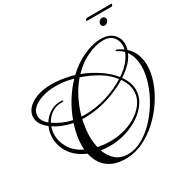

<svg xmlns="http://www.w3.org/2000/svg" viewBox="-249 -1233 1456 1504"><g transform="rotate(-30 479.0 -480.5)"><path d="M473 74Q397 77 344 54Q291 31 260 -11.5Q229 -54 217 -111Q155 -137 115.5 -176Q76 -215 58 -261Q40 -307 40 -353Q40 -379 44.5 -403Q49 -427 60 -449L61 -451Q57 -454 53 -457Q49 -460 45 -464Q17 -488 3.5 -515Q-10 -542 -10 -568Q-10 -609 19.5 -644Q49 -679 106 -701Q163 -723 244 -723Q315 -723 398 -704Q409 -702 420 -699Q431 -696 441 -692Q476 -726 516 -753.5Q556 -781 599 -800Q643 -820 682 -829Q721 -838 753 -838Q825 -838 863.5 -800.5Q902 -763 902 -708Q902 -685 894 -658Q932 -624 950 -577.5Q968 -531 968 -478Q968 -408 941 -332.5Q914 -257 866.5 -186Q819 -115 756.5 -57.5Q694 0 621.5 35.5Q549 71 473 74ZM738 -503Q754 -514 768.5 -525Q783 -536 796 -548Q850 -599 870 -654Q847 -677 815 -692Q810 -695 810 -698Q810 -701 814 -703Q818 -705 823 -703Q838 -696 851 -688.5Q864 -681 876 -673Q878 -682 879 -691.5Q880 -701 880 -709Q880 -756 850 -787.5Q820 -819 761 -819Q731 -819 694.5 -809.5Q658 -800 614 -779Q576 -761 542.5 -735.5Q509 -710 480 -679Q554 -651 623 -606Q692 -561 738 -503ZM250 -395Q277 -470 320.5 -541.5Q364 -613 421 -672L397 -678Q362 -687 328.5 -690.5Q295 -694 264 -694Q193 -694 138.5 -676Q84 -658 54 -628.5Q24 -599 24 -563Q24 -541 36 -519Q48 -497 73 -476Q102 -523 149 -549.5Q196 -576 252 -571Q259 -570 259 -566Q259 -559 248 -559Q196 -562 154 -535.5Q112 -509 89 -464L92 -462Q166 -413 250 -395ZM354 -385Q453 -385 550 -415Q647 -445 723 -494Q678 -552 608 -593.5Q538 -635 462 -660Q412 -602 376.5 -531Q341 -460 321 -386Q329 -385 337.5 -385Q346 -385 354 -385ZM491 52Q555 52 618 18Q681 -16 736.5 -74Q792 -132 834.5 -203Q877 -274 901.5 -349.5Q926 -425 926 -493Q926 -534 916 -570Q906 -606 885 -635Q875 -610 856.5 -585.5Q838 -561 812 -538Q798 -525 781.5 -513Q765 -501 748 -489Q754 -481 759.5 -472Q765 -463 770 -454Q784 -429 790 -404.5Q796 -380 796 -356Q796 -298 763.5 -247.5Q731 -197 675 -158Q619 -119 548 -97Q477 -75 400 -75Q380 -75 359.5 -76.5Q339 -78 319 -82Q340 -22 382.5 15Q425 52 491 52ZM421 -105Q493 -105 557.5 -124.5Q622 -144 671.5 -178Q721 -212 749.5 -257Q778 -302 778 -354Q778 -380 770.5 -406.5Q763 -433 746 -460L734 -480Q675 -444 605.5 -417Q536 -390 462.5 -376.5Q389 -363 316 -366Q308 -328 303 -290Q298 -252 298 -217Q298 -190 301 -165Q304 -140 309 -117L332 -113Q355 -109 377 -107Q399 -105 421 -105ZM211 -151Q210 -160 209.5 -168.5Q209 -177 209 -187Q209 -231 217.5 -278Q226 -325 242 -374Q198 -382 156.5 -398Q115 -414 78 -439L76 -433Q65 -398 65 -365Q65 -306 99.5 -247.5Q134 -189 211 -151ZM838 -913Q824 -913 817 -920.5Q810 -928 810 -938Q810 -953 821 -964.5Q832 -976 846 -976Q859 -976 866.5 -968.5Q874 -961 874 -950Q874 -936 862.5 -924.5Q851 -913 838 -913ZM732 -1014Q729 -1014 729 -1018Q729 -1023 734.5 -1029Q740 -1035 747 -1035H966Q968 -1035 968 -1032Q968 -1026 964.5 -1020Q961 -1014 953 -1014Z"/></g></svg>

Font: Mea Culpa
Style: Regular
Weight: 400
Designer: Robert E. Leuschke
Foundry: Robert E. Leuschke
Version: Version 1.010; ttfautohint (v1.8.3)